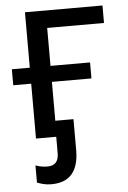

<svg xmlns="http://www.w3.org/2000/svg" viewBox="-53 -575 540 812"><g transform="rotate(-5 217.0 -169.0)"><path d="M131.8 198.2Q112.8 198.2 97.4 194.1Q82 189.9 71.8 186V112.8Q80.1 116.2 93 119.1Q106 122.1 122.1 122.1Q169.9 122.1 169.9 69.8V0H84V-232.9H7.8V-300.8H84V-536.1H413.1V-461.9H171.9V-300.8H339.8V-232.9H171.9V-67.9H249V64.9Q249 128.9 220.5 163.6Q191.9 198.2 131.8 198.2Z"/></g></svg>

Font: Kurinto Seri
Style: Regular
Weight: 400
Designer: Kurinto was developed by Clint Goss from a range of fonts that are compatible with the SIL Open Font License Version 1.1
Foundry: Clinton F. Goss
Version: Version 2.196; July 25, 2020